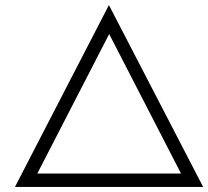

<svg xmlns="http://www.w3.org/2000/svg" viewBox="-20 -738 822 758"><path d="M39 0 410 -718 782 0ZM114 -27 99 -53H721L708 -27L400 -625H422Z"/></svg>

Font: Lexend Exa ExtraLight
Style: Regular
Weight: 250
Designer: Bonnie Shaver-Troup, Thomas Jockin
Foundry: Lexend
Version: Version 1.007